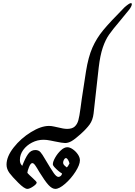

<svg xmlns="http://www.w3.org/2000/svg" viewBox="-20 -1215 868 1235"><path d="M41 -102Q22 -128 22 -156Q22 -208 68 -266.5Q114 -325 179 -365Q244 -405 295 -405Q311 -405 328 -401Q345 -397 351 -396Q389 -386 412 -386Q444 -386 460.5 -401Q477 -416 484 -441.5Q491 -467 498 -520L506 -579Q532 -750 533 -755Q548 -849 574.5 -909Q601 -969 644 -1021Q687 -1073 781 -1168Q812 -1195 822 -1195Q828 -1195 828 -1188Q828 -1182 823 -1172Q818 -1162 811 -1153L752 -1081Q706 -1027 682 -993Q658 -959 641 -908.5Q624 -858 615 -781L582 -485Q577 -443 557 -415Q537 -387 498 -352Q460 -318 439 -306.5Q418 -295 399 -295Q382 -295 334 -305Q329 -306 304.5 -311Q280 -316 260 -316Q221 -316 186 -298Q151 -280 129.5 -250.5Q108 -221 108 -186Q108 -174 111 -166Q114 -158 123 -148Q142 -198 160.5 -224Q179 -250 207 -250Q228 -250 240 -236.5Q252 -223 269 -193Q308 -127 325.5 -102Q343 -77 356 -77Q363 -77 370.5 -83Q378 -89 379 -99Q356 -112 329 -141Q320 -151 320 -159Q320 -175 335 -201.5Q350 -228 371.5 -248Q393 -268 413 -268Q429 -268 448 -255Q467 -242 480.5 -222.5Q494 -203 494 -184Q494 -155 465.5 -110.5Q437 -66 399 -33Q361 0 336 0Q315 0 292 -25Q269 -50 234 -107Q230 -114 218.5 -133Q207 -152 200.5 -159Q194 -166 188 -166Q177 -166 166.5 -140Q156 -114 156 -103Q164 -93 192 -68Q216 -46 216 -41Q216 -31 193 -15.5Q170 0 156 0Q137 0 97.5 -39.5Q58 -79 41 -102ZM427 -164Q424 -176 417.5 -187Q411 -198 404 -198Q397 -198 391.5 -188Q386 -178 386 -169Q386 -160 392 -153.5Q398 -147 410 -138Q417 -144 427 -164Z"/></svg>

Font: Charm
Style: Bold
Weight: 700
Designer: Katatrad Aksorn Co.,Ltd.
Foundry: Cadson Demak Co.,Ltd.
Version: Version 1.001